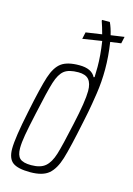

<svg xmlns="http://www.w3.org/2000/svg" viewBox="-115 -803 602 870"><g transform="rotate(15 185.5 -367.5)"><path d="M10 -74Q10 -125 37 -254Q62 -376 78.5 -426.5Q95 -477 123 -497.5Q151 -518 207 -518Q265 -518 283 -482L287 -484Q288 -502 288 -532Q288 -585 278 -651L188 -637L195 -669L270 -680Q261 -714 252 -739L253 -743H289Q300 -720 308 -686L371 -695L364 -663L314 -656Q324 -591 324 -530Q324 -471 315.5 -415Q307 -359 300 -323Q293 -287 291 -279Q264 -147 247.5 -93.5Q231 -40 202.5 -16Q174 8 116 8Q58 8 34 -10Q10 -28 10 -74ZM250 -254Q275 -367 275 -415Q275 -451 260 -468.5Q245 -486 211 -486Q166 -486 144.5 -469Q123 -452 109.5 -409Q96 -366 72 -254Q57 -186 50.5 -148.5Q44 -111 44 -86Q44 -52 59 -38Q74 -24 112 -24Q156 -24 178.5 -43.5Q201 -63 214 -105Q227 -147 250 -254Z"/></g></svg>

Font: Saira Ultra Condensed Thin
Style: Italic
Weight: 100
Width: 1
Italic angle: -12°
Designer: Hector Gatti with collaboration of the Omnibus-Type team
Foundry: Omnibus-Type
Version: Version 1.001; ttfautohint (v1.8)